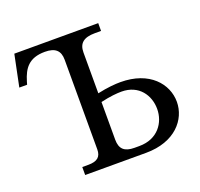

<svg xmlns="http://www.w3.org/2000/svg" viewBox="-122 -836 1014 972"><g transform="rotate(-20 385.0 -350.0)"><path d="M15 -530H57L62 -547C81 -610 111 -656 198 -656C254 -656 279 -633 279 -584V-101C279 -61 258 -43 210 -43H177V0H505C662 0 740 -95 740 -190C740 -286 662 -381 505 -381C478 -381 436 -378 381 -366V-586C381 -635 408 -658 469 -658H502V-700H50ZM381 -116V-319C432 -331 470 -334 494 -334C587 -334 634 -264 634 -190C634 -117 585 -44 485 -44H459C405 -44 381 -66 381 -116Z"/></g></svg>

Font: LT Superior Serif Medium
Style: Regular
Weight: 500
Designer: Daniel Lyons
Foundry: LyonsType
Version: Version 2.120;FEAKit 1.0